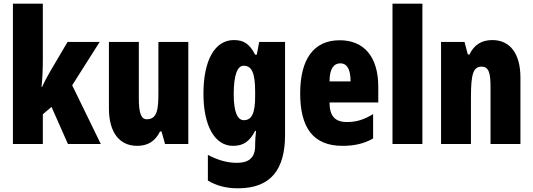

<svg xmlns="http://www.w3.org/2000/svg" viewBox="-20 -780 2888 1040"><path d="M212 -458V-760H50V0H212V-161L259 -201L348 0H526L371 -318L520 -553H346L250 -390C238 -369 222 -340 208 -309H205C210 -357 212 -407 212 -458Z M1000 -553H838V-280C838 -191 833 -134 775 -134C743 -134 732 -172 732 -246V-553H570V-193C570 -64 626 10 723 10C782 10 821 -16 847 -68H855L874 0H1000Z M1247 -563C1143 -563 1082 -453 1082 -272C1082 -99 1143 10 1242 10C1299 10 1332 -14 1362 -71H1367C1364 -51 1362 -17 1362 5V11C1362 78 1323 102 1264 102C1215 102 1165 90 1106 59V198C1153 226 1204 240 1269 240C1448 240 1524 137 1524 -49V-553H1384L1371 -484H1362C1331 -544 1299 -563 1247 -563ZM1300 -424C1344 -424 1362 -384 1362 -285V-256C1362 -168 1344 -129 1301 -129C1265 -129 1246 -176 1246 -270C1246 -375 1266 -424 1300 -424Z M1820 -562C1679 -562 1606 -459 1606 -274C1606 -90 1675 10 1835 10C1899 10 1953 -2 2001 -30V-162C1950 -131 1910 -119 1859 -119C1795 -119 1765 -151 1765 -225H2029V-310C2029 -472 1952 -562 1820 -562ZM1824 -437C1857 -437 1879 -409 1879 -339H1765C1765 -411 1790 -437 1824 -437Z M2268 0V-760H2106V0Z M2647 -563C2588 -563 2548 -537 2523 -485H2514L2496 -553H2369V0H2531V-253C2531 -378 2543 -419 2589 -419C2629 -419 2637 -381 2637 -308V0H2799V-360C2799 -489 2743 -563 2647 -563Z"/></svg>

Font: Noto Sans Myanmar ExtraCondensed Black
Style: Regular
Weight: 900
Width: 2
Designer: Monotype Design Team
Foundry: Monotype Imaging Inc.
Version: Version 2.107